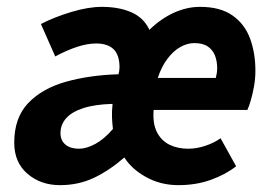

<svg xmlns="http://www.w3.org/2000/svg" viewBox="-20 -528 794 560"><path d="M154.9 12Q98.6 12 60.1 -21.2Q21.5 -54.4 21.5 -111.8Q21.5 -184.5 62.2 -227.3Q103 -270 172.1 -289.5Q241.2 -308.9 325.7 -311.4Q327.1 -316.4 327.8 -321.5Q328.6 -326.5 328.6 -331.3Q328.6 -367.8 311.2 -384.5Q293.8 -401.2 260.4 -401.2Q235.1 -401.2 205.4 -391.5Q175.7 -381.9 141.1 -363.4L99.3 -458Q139.5 -478.6 188.7 -493.3Q237.9 -508 276.9 -508Q326.8 -508 363.1 -492.2Q399.4 -476.3 415.8 -441Q448.2 -472.9 486.4 -490.5Q524.6 -508 563.3 -508Q622.5 -508 658.1 -482.9Q693.8 -457.8 709.3 -415.7Q724.9 -373.6 724.9 -322Q724.9 -298.3 720.8 -275.5Q716.6 -252.7 711.3 -234.6Q706 -216.5 701.5 -207.3H428.1Q424.9 -167.6 437.8 -142.4Q450.8 -117.3 474.7 -105.7Q498.6 -94.2 529.1 -94.2Q553.2 -94.2 579.1 -102.8Q605.1 -111.5 623.3 -124.8L668.7 -43.1Q638.1 -19 595.1 -3.5Q552.1 12 500.4 12Q448.4 12 406.1 -11.5Q363.8 -35.1 342.7 -68.7Q298.8 -30.6 253.9 -9.3Q208.9 12 154.9 12ZM210.3 -94.2Q231.8 -94.2 257.8 -108.1Q283.8 -122.1 309.4 -151.8Q307.1 -170.7 306.6 -186.9Q306 -203.1 308.3 -225Q256.4 -223.6 222.6 -212.5Q188.8 -201.4 172.6 -182.8Q156.4 -164.1 156.4 -139.8Q156.4 -118.1 171.1 -106.1Q185.8 -94.2 210.3 -94.2ZM440.1 -300.7H609.4Q611.4 -308.2 612.4 -315.1Q613.4 -322.1 613.4 -329.6Q613.4 -349.6 607 -366Q600.6 -382.4 586.2 -392.3Q571.8 -402.3 546.8 -402.3Q526.3 -402.3 506 -390.9Q485.8 -379.5 468.7 -357Q451.5 -334.6 440.1 -300.7Z"/></svg>

Font: Source Sans 3 VF
Style: Italic
Weight: 200
Italic angle: -11°
Designer: Paul D. Hunt
Foundry: Adobe Systems Incorporated
Version: Version 3.042;hotconv 1.0.118;makeotfexe 2.5.65603